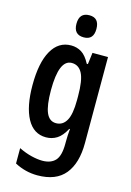

<svg xmlns="http://www.w3.org/2000/svg" viewBox="-145 -916 775 1134"><g transform="rotate(15 243.0 -349.5)"><path d="M198 -646Q233 -646 261.5 -628.5Q290 -611 314 -565H321L330 -636H425V-110Q425 13 370.5 80Q316 147 202 147Q129 147 63 112V18Q104 38 141.5 47Q179 56 208 56Q260 56 287 27Q314 -2 314 -76V-86Q314 -126 318 -167H314Q289 -120 259 -101.5Q229 -83 193 -83Q117 -83 77 -156.5Q37 -230 37 -361Q37 -498 79 -572Q121 -646 198 -646ZM228 -547Q150 -547 150 -360Q150 -267 169 -223Q188 -179 229 -179Q270 -179 292 -217.5Q314 -256 314 -343V-367Q314 -464 292.5 -505.5Q271 -547 228 -547ZM256 -846Q316 -846 316 -778Q316 -711 256 -711Q194 -711 194 -778Q194 -846 256 -846Z"/></g></svg>

Font: Noto Sans Kannada UI ExtraCondensed SemiBold
Style: Regular
Weight: 600
Width: 2
Designer: Jelle Bosma - Monotype Design Team
Foundry: Monotype Imaging Inc.
Version: Version 2.005; ttfautohint (v1.8.4.7-5d5b)